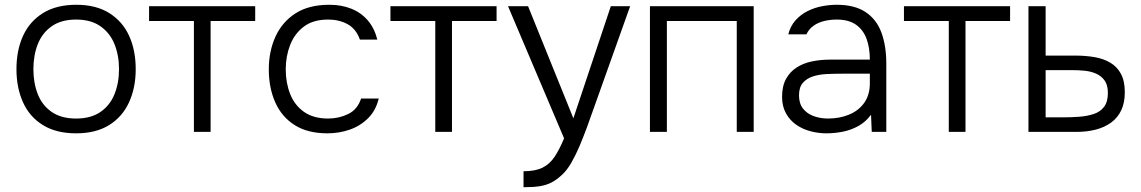

<svg xmlns="http://www.w3.org/2000/svg" viewBox="-20 -553 4782 805"><path d="M299 6Q216 6 160 -28.5Q104 -63 76.5 -124Q49 -185 49 -263Q49 -342 76.5 -402.5Q104 -463 160 -498Q216 -533 300 -533Q383 -533 438.5 -498Q494 -463 521.5 -402.5Q549 -342 549 -263Q549 -185 521 -124Q493 -63 437.5 -28.5Q382 6 299 6ZM299 -56Q361 -56 401 -83.5Q441 -111 460 -158Q479 -205 479 -263Q479 -321 460 -368Q441 -415 401 -443Q361 -471 299 -471Q237 -471 197 -443Q157 -415 138.5 -368Q120 -321 120 -263Q120 -205 138.5 -158Q157 -111 197 -83.5Q237 -56 299 -56Z M793 0V-465H605V-527H1050V-465H863V0Z M1353 6Q1270 6 1215.5 -28.5Q1161 -63 1134 -124Q1107 -185 1107 -262Q1107 -338 1135 -399.5Q1163 -461 1219 -497Q1275 -533 1361 -533Q1412 -533 1453 -516.5Q1494 -500 1522 -467.5Q1550 -435 1562 -387H1489Q1473 -432 1437.5 -451.5Q1402 -471 1356 -471Q1293 -471 1254 -441.5Q1215 -412 1196.5 -364.5Q1178 -317 1178 -262Q1178 -206 1196.5 -159Q1215 -112 1254.5 -84Q1294 -56 1356 -56Q1401 -56 1440 -75Q1479 -94 1494 -140H1568Q1556 -90 1523.5 -57.5Q1491 -25 1446.5 -9.5Q1402 6 1353 6Z M1805 0V-465H1617V-527H2062V-465H1875V0Z M2175 232V165Q2224 165 2254.5 150Q2285 135 2305.5 104Q2326 73 2345 27L2110 -527H2194L2384 -57L2541 -527H2622L2463 -81Q2453 -52 2439.5 -15.5Q2426 21 2410 59Q2394 97 2375 130Q2356 163 2333 183Q2312 202 2291.5 212.5Q2271 223 2244 227.5Q2217 232 2175 232Z M2705 0V-527H3140V0H3069V-465H2776V0Z M3444 6Q3412 6 3379 -2.5Q3346 -11 3319 -29.5Q3292 -48 3275.5 -77.5Q3259 -107 3259 -147Q3259 -192 3275.5 -222Q3292 -252 3320 -270Q3348 -288 3384 -295.5Q3420 -303 3460 -303H3627Q3627 -352 3613.5 -389.5Q3600 -427 3569.5 -449Q3539 -471 3488 -471Q3461 -471 3436 -465Q3411 -459 3391.5 -445.5Q3372 -432 3361 -409H3285Q3294 -444 3315.5 -468Q3337 -492 3366 -506.5Q3395 -521 3427 -527Q3459 -533 3488 -533Q3563 -533 3609 -502.5Q3655 -472 3675.5 -416.5Q3696 -361 3696 -286V0H3635L3632 -72Q3610 -42 3579.5 -25Q3549 -8 3514.5 -1Q3480 6 3444 6ZM3451 -56Q3500 -56 3540 -72.5Q3580 -89 3603.5 -122Q3627 -155 3627 -204V-244H3509Q3478 -244 3446 -242.5Q3414 -241 3388 -232.5Q3362 -224 3346 -205.5Q3330 -187 3330 -153Q3330 -119 3347 -97.5Q3364 -76 3392 -66Q3420 -56 3451 -56Z M3958 0V-465H3770V-527H4215V-465H4028V0Z M4292 0V-527H4364V-320H4487Q4531 -320 4569 -313.5Q4607 -307 4635.5 -290Q4664 -273 4680 -243Q4696 -213 4696 -166Q4696 -122 4681 -90.5Q4666 -59 4638.5 -39Q4611 -19 4574 -9.5Q4537 0 4493 0ZM4364 -61H4437Q4472 -61 4505 -63.5Q4538 -66 4565.5 -75Q4593 -84 4609 -105Q4625 -126 4625 -163Q4625 -197 4611 -216Q4597 -235 4575 -244.5Q4553 -254 4527 -256.5Q4501 -259 4475 -259H4364Z"/></svg>

Font: Onest Light
Style: Regular
Weight: 300
Designer: Dmitri Voloshin, Andrey Kudryavtsev
Foundry: Dmitri Voloshin, Andrey Kudryavtsev
Version: Version 1.000;gftools[0.9.33]